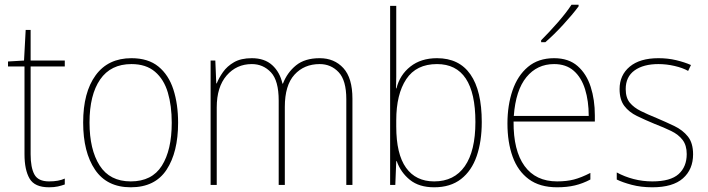

<svg xmlns="http://www.w3.org/2000/svg" viewBox="-20 -878 3004 815"><path d="M188 -108Q209 -108 225.5 -111Q242 -114 255 -120V-95Q241 -90 225.5 -86.5Q210 -83 188 -83Q127 -83 105.5 -120Q84 -157 84 -223V-596H14V-617L82 -621L89 -751H110V-621H255V-596H110V-223Q110 -167 126 -137.5Q142 -108 188 -108Z M736 -357Q736 -232 687 -157.5Q638 -83 535 -83Q434 -83 383.5 -157.5Q333 -232 333 -358Q333 -486 386 -558.5Q439 -631 538 -631Q609 -631 652.5 -595.5Q696 -560 716 -498Q736 -436 736 -357ZM360 -358Q360 -243 403 -175.5Q446 -108 535 -108Q625 -108 667 -174.5Q709 -241 709 -357Q709 -429 692.5 -485Q676 -541 638 -573.5Q600 -606 538 -606Q450 -606 405 -540.5Q360 -475 360 -358Z M1337 -631Q1399 -631 1437.5 -589Q1476 -547 1476 -459V-93H1450V-457Q1450 -537 1417.5 -571.5Q1385 -606 1337 -606Q1271 -606 1230 -561Q1189 -516 1189 -424V-93H1163V-451Q1163 -536 1130 -571Q1097 -606 1049 -606Q984 -606 942 -557.5Q900 -509 900 -422V-93H874V-621H894L898 -524H900Q909 -547 926.5 -572Q944 -597 973.5 -614Q1003 -631 1049 -631Q1103 -631 1135.5 -601.5Q1168 -572 1179 -523H1181Q1199 -570 1236.5 -600.5Q1274 -631 1337 -631Z M1662 -602Q1662 -581 1662 -552.5Q1662 -524 1661 -503H1663Q1677 -560 1722 -595.5Q1767 -631 1835 -631Q1929 -631 1977 -562Q2025 -493 2025 -360Q2025 -278 2003.5 -215.5Q1982 -153 1937 -118Q1892 -83 1823 -83Q1759 -83 1720 -114.5Q1681 -146 1664 -194H1662L1658 -93H1636V-853H1662ZM1835 -606Q1747 -606 1704.5 -542Q1662 -478 1662 -367V-341Q1662 -224 1703.5 -166Q1745 -108 1823 -108Q1908 -108 1953 -172.5Q1998 -237 1998 -360Q1998 -606 1835 -606Z M2332 -631Q2394 -631 2432 -597.5Q2470 -564 2487.5 -509Q2505 -454 2505 -388V-362H2160Q2159 -239 2206.5 -173.5Q2254 -108 2345 -108Q2385 -108 2416 -116Q2447 -124 2486 -144V-116Q2454 -99 2420.5 -91Q2387 -83 2345 -83Q2271 -83 2224.5 -117.5Q2178 -152 2156 -213Q2134 -274 2134 -354Q2134 -431 2155.5 -494Q2177 -557 2221 -594Q2265 -631 2332 -631ZM2332 -606Q2260 -606 2214.5 -550.5Q2169 -495 2161 -386H2479Q2479 -449 2463.5 -499Q2448 -549 2415.5 -577.5Q2383 -606 2332 -606ZM2436 -851Q2410 -816 2370.5 -773Q2331 -730 2295 -699H2277V-707Q2311 -741 2347 -782Q2383 -823 2406 -858H2436Z M2922 -223Q2922 -159 2879 -121Q2836 -83 2749 -83Q2701 -83 2661.5 -93.5Q2622 -104 2598 -116V-146Q2631 -128 2669.5 -118Q2708 -108 2749 -108Q2826 -108 2860.5 -139Q2895 -170 2895 -224Q2895 -261 2877.5 -284Q2860 -307 2829 -322Q2798 -337 2759 -352Q2718 -369 2684 -385.5Q2650 -402 2630 -428.5Q2610 -455 2610 -500Q2610 -559 2653 -595Q2696 -631 2775 -631Q2815 -631 2850.5 -622.5Q2886 -614 2913 -602L2901 -577Q2878 -590 2843.5 -598Q2809 -606 2775 -606Q2711 -606 2673.5 -579Q2636 -552 2636 -500Q2636 -463 2653.5 -442Q2671 -421 2700.5 -406.5Q2730 -392 2767 -377Q2807 -360 2842.5 -343Q2878 -326 2900 -298.5Q2922 -271 2922 -223Z"/></svg>

Font: Noto Sans Telugu UI SemiCondensed Thin
Style: Regular
Weight: 100
Width: 4
Designer: Jelle Bosma - Monotype Design Team
Foundry: Monotype Imaging Inc.
Version: Version 2.005; ttfautohint (v1.8.4.7-5d5b)